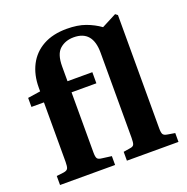

<svg xmlns="http://www.w3.org/2000/svg" viewBox="-137 -910 1013 1039"><g transform="rotate(-20 369.5 -391.0)"><path d="M34 0V-52L76 -57Q95 -60 100 -70.5Q105 -81 105 -107V-450H33V-502L106 -513V-535Q106 -608 135 -664Q164 -720 220 -751Q276 -782 356 -782Q419 -782 464 -765.5Q509 -749 545 -723L630 -767L643 -757V-105Q643 -80 648.5 -70.5Q654 -61 674 -58L716 -51V0H419V-51L456 -57Q475 -59 480 -69Q485 -79 485 -107V-598Q485 -726 376 -726Q328 -726 296 -698Q264 -670 264 -599V-514H407V-450H264V-103Q264 -78 270 -69Q276 -60 298 -58L351 -51V0Z"/></g></svg>

Font: Literata 36pt
Style: Bold
Weight: 700
Designer: Latin by Veronika Burian and Jose Scaglione. Greek by Irene Vlachou. Cyrillic by Vera Evstafieva.
Foundry: TypeTogether
Version: Version 3.002